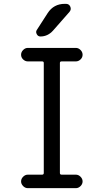

<svg xmlns="http://www.w3.org/2000/svg" viewBox="-20 -980 540 1000"><path d="M317.4 -960H323.2Q339.8 -960 346.2 -945.3Q352.5 -930.7 341.8 -918L255.9 -820.3Q228.5 -790 190.4 -790Q177.7 -790 171.4 -802.2Q165 -814.5 171.9 -824.2L228.5 -912.1Q259.8 -960 317.4 -960ZM199.2 -70.3Q208 -70.3 208 -79.1V-652.3Q208 -660.2 199.2 -660.2H125Q111.3 -660.2 100.6 -670.4Q89.8 -680.7 89.8 -694.8Q89.8 -709 100.6 -719.7Q111.3 -730.5 125 -730.5H375Q388.7 -730.5 399.4 -719.7Q410.2 -709 410.2 -694.8Q410.2 -680.7 399.4 -670.4Q388.7 -660.2 375 -660.2H300.8Q292 -660.2 292 -652.3V-79.1Q292 -70.3 300.8 -70.3H375Q388.7 -70.3 399.4 -59.6Q410.2 -48.8 410.2 -35.2Q410.2 -21.5 399.4 -10.7Q388.7 0 375 0H125Q111.3 0 100.6 -10.7Q89.8 -21.5 89.8 -35.2Q89.8 -48.8 100.6 -59.6Q111.3 -70.3 125 -70.3Z"/></svg>

Font: Rounded Mgen+ 1m regular
Style: Regular
Weight: 400
Designer: [Source Han Sans]
Ryoko NISHIZUKA  (kana & ideographs); Paul D. Hunt (Latin, Greek & Cyrillic); Wenlong ZHANG  (bopomofo
Version: Version 1.059.20150602